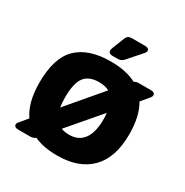

<svg xmlns="http://www.w3.org/2000/svg" viewBox="-160 -806 920 953"><g transform="rotate(30 300.5 -330.0)"><path d="M294 15Q216 15 162 -10Q150 0 134 0H63Q46 0 41 -10Q36 -20 48 -33L84 -76Q38 -142 38 -255Q38 -398 103 -460.5Q168 -523 294 -523Q383 -523 441 -492Q452 -499 465 -499H537Q554 -499 558.5 -489Q563 -479 552 -466L515 -422Q553 -359 553 -255Q553 -122 486 -53.5Q419 15 294 15ZM185 -255Q185 -224 189 -199L353 -392Q330 -405 294 -405Q237 -405 211 -371Q185 -337 185 -255ZM294 -104Q349 -104 377 -142.5Q405 -181 405 -255Q405 -275 403 -292L249 -112Q269 -104 294 -104ZM287 -551Q255 -551 265 -582L293 -653Q301 -675 324 -675H401Q419 -675 423.5 -665Q428 -655 416 -642L349 -566Q336 -551 316 -551Z"/></g></svg>

Font: Pitagon Sans
Style: Bold
Weight: 700
Designer: Travis Tran
Foundry: Pitagon
Version: Version 1.001; ttfautohint (v1.8.4.7-5d5b);gftools[0.9.26]